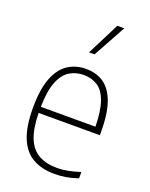

<svg xmlns="http://www.w3.org/2000/svg" viewBox="-152 -887 761 976"><g transform="rotate(20 229.0 -399.5)"><path d="M267 9Q197 9 148.5 -18.5Q100 -46 74.5 -107.2Q49 -168.5 49 -270Q49 -371 73 -432Q97 -493 139.2 -520.5Q181.5 -548 236.5 -548Q291.5 -548 332 -520.8Q372.5 -493.5 394.5 -432.5Q416.5 -371.5 416.5 -270V-255H85Q86.5 -169 108 -118.2Q129.5 -67.5 170.2 -45.8Q211 -24 269 -24Q320.5 -24 392 -47V-13Q357.5 -1 327 4Q296.5 9 267 9ZM236 -515Q193 -515 159.5 -494.2Q126 -473.5 106.2 -424Q86.5 -374.5 85 -288H380.5Q379 -374.5 361 -424Q343 -473.5 311 -494.2Q279 -515 236 -515ZM220.5 -632 309.5 -808H347L250.5 -632Z"/></g></svg>

Font: Encode Sans Semi Condensed Thin
Style: Regular
Weight: 100
Width: 4
Designer: Multiple Designers
Foundry: Impallari Type
Version: Version 3.000; ttfautohint (v1.8.3) -l 8 -r 50 -G 200 -x 14 